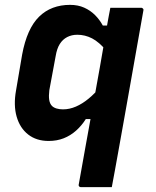

<svg xmlns="http://www.w3.org/2000/svg" viewBox="-20 -570 640 790"><path d="M434 -538Q466 -538 497.5 -538Q529 -538 561 -538Q564 -538 566 -536.5Q568 -535 569.5 -533Q571 -531 570 -527Q557 -454 544 -380.5Q531 -307 518 -233.5Q505 -160 492 -87Q479 -14 466 58Q459 95 453 130Q447 165 440 200Q408 200 376.5 200Q345 200 313 200Q310 200 307.5 198.5Q305 197 304 194Q303 191 304 189Q318 111 332.5 29.5Q347 -52 362 -133Q377 -214 390.5 -291Q404 -368 416 -438Q419 -455 421.5 -471Q424 -487 427.5 -504Q431 -521 434 -538ZM371 -80H333Q316 -53 293 -32.5Q270 -12 242 -1Q214 10 180 10Q130 10 96 -16.5Q62 -43 48.5 -90Q35 -137 46 -198L71 -345Q81 -399 98.5 -438Q116 -477 141 -501.5Q166 -526 198 -538Q230 -550 268 -550Q301 -550 326.5 -538.5Q352 -527 371 -508Q390 -489 403 -465H437L419 -360Q388 -397 359 -412Q330 -427 298 -427Q275 -427 256.5 -417.5Q238 -408 226 -389Q214 -370 209 -339L183 -199Q180 -175 182.5 -159Q185 -143 194 -134Q201 -127 213 -123.5Q225 -120 239 -120Q266 -120 292.5 -131.5Q319 -143 345 -164.5Q371 -186 395 -215Z"/></svg>

Font: RecMonoLinear Nerd Font Mono
Style: Bold Italic
Weight: 700
Italic angle: -10°
Monospace: yes
Version: Version 1.085; ttfautohint (v1.8.4.7-5d5b);Nerd Fonts 3.2.1